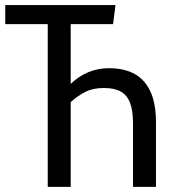

<svg xmlns="http://www.w3.org/2000/svg" viewBox="-25 -726 660 746"><path d="M423.6 -706.2 414.4 -632.3H249.7V-400Q313.3 -461 398.5 -461Q490.3 -461 535.6 -408.2Q581 -355.4 581 -252.8V0H491.8V-246.7Q491.8 -295.9 480.5 -325.9Q469.2 -355.9 444.6 -370Q420 -384.1 378.5 -384.1Q336.4 -384.1 306.7 -369Q276.9 -353.8 249.7 -329.2V0H160.5V-632.3H-4.6V-706.2Z"/></svg>

Font: Fira Code
Style: Regular
Weight: 400
Designer: Carrois Corporate, Edenspiekermann AG, Nikita Prokopov
Foundry: Carrois Corporate, Edenspiekermann AG, Nikita Prokopov
Version: Version 5.002